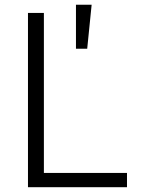

<svg xmlns="http://www.w3.org/2000/svg" viewBox="-20 -781 601 801"><path d="M296.9 -577.6V-761.2H362.3L343.8 -577.6ZM96.7 0V-727.1H163.1V-59.6H509.8V0Z"/></svg>

Font: Interop Light
Style: Regular
Weight: 300
Designer: Rasmus Andersson, Google, Jang Haemin
Foundry: jhaemin
Version: Version 1.007